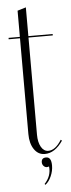

<svg xmlns="http://www.w3.org/2000/svg" viewBox="-54 -646 299 811"><g transform="rotate(-5 95.5 -240.0)"><path d="M114 7Q86 7 69 -18Q52 -43 52 -83V-489H4V-495H52V-606L88 -617V-495H191V-489H88V-77Q88 -45 99.5 -25Q111 -5 130 -5Q160 -5 186 -47L191 -43Q157 7 114 7ZM127 61Q121 63 118 63Q110 63 104 56.5Q98 50 98 41Q98 22 118 22Q140 22 140 58Q140 81 130 103.5Q120 126 105 137L102 133Q132 101 127 61Z"/></g></svg>

Font: Moniqa ExtLt Narrow Display
Style: Regular
Weight: 200
Width: 4
Designer: Rajesh Rajput
Foundry: Rajesh Rajput
Version: Version 1.000